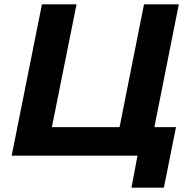

<svg xmlns="http://www.w3.org/2000/svg" viewBox="-20 -720 881 888"><path d="M34 0 174 -700H334L220 -132H533L646 -700H807L694 -132H794L738 148H588L616 0H506Z"/></svg>

Font: Montserrat
Style: Bold Italic
Weight: 700
Italic angle: -11.3°
Designer: Julieta Ulanovsky
Foundry: Julieta Ulanovsky
Version: Version 9.000; ttfautohint (v1.8.4.7-5d5b)